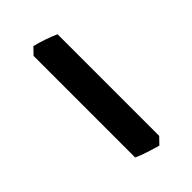

<svg xmlns="http://www.w3.org/2000/svg" viewBox="1 -417 334 334"><g transform="rotate(45 168.5 -250.0)"><path d="M307.1 -266.6Q304.2 -255.9 300 -243.2Q295.9 -230.5 292 -222.2H42L29.8 -233.9Q32.2 -244.6 36.4 -256.6Q40.5 -268.6 44.9 -278.3H294.9Z"/></g></svg>

Font: Gentium Plus APac
Style: Regular
Weight: 400
Designer: J. Victor Gaultney, Annie Olsen, Iska Routamaa, Becca Hirsbrunner
Foundry: SIL International
Version: Version 5.000